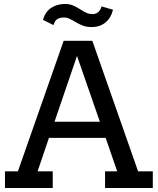

<svg xmlns="http://www.w3.org/2000/svg" viewBox="-20 -945 793 965"><path d="M249 -819 196 -845Q208 -887 238 -906Q268 -925 306 -925Q329 -925 346 -918Q363 -911 385 -897Q403 -885 416.5 -879.5Q430 -874 446 -874Q461 -874 473.5 -884Q486 -894 490 -913L548 -896Q538 -855 510 -832Q482 -809 442 -809Q415 -809 395.5 -816.5Q376 -824 353 -838Q336 -848 325.5 -852.5Q315 -857 302 -857Q283 -857 269.5 -850Q256 -843 249 -819ZM674 -84H748V0H508V-84H569L511 -252H226L169 -84H245V0H5V-84H70L300 -740H444ZM254 -333H482L367 -664Z"/></svg>

Font: Arvo
Style: Regular
Weight: 400
Designer: Anton Koovit (Cyrillic Expansion: Cyreal)
Foundry: Anton Koovit, Yassin Baggar
Version: Version 3.000